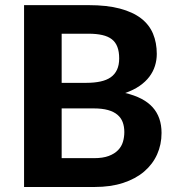

<svg xmlns="http://www.w3.org/2000/svg" viewBox="-20 -746 704 766"><path d="M333.5 -725.5Q406.5 -725.5 458.2 -711.8Q510 -698 542.8 -672.8Q575.5 -647.5 590.5 -611.5Q605.5 -575.5 605.5 -531Q605.5 -506 598.2 -483Q591 -460 575.8 -439.8Q560.5 -419.5 536.5 -403Q512.5 -386.5 479.5 -375Q553.5 -357.5 589 -318Q624.5 -278.5 624.5 -215.5Q624.5 -169.5 606.8 -130Q589 -90.5 555 -61.5Q521 -32.5 471.2 -16.2Q421.5 0 357 0H76V-725.5ZM226 -611.5V-415.5H324.5Q356 -415.5 380.5 -420.8Q405 -426 421.5 -437.5Q438 -449 446.8 -467.8Q455.5 -486.5 455.5 -513Q455.5 -540 448.2 -559Q441 -578 426 -589.5Q411 -601 388 -606.2Q365 -611.5 333.5 -611.5ZM354.5 -115Q390.5 -115 413.8 -123.8Q437 -132.5 451 -147Q465 -161.5 470.5 -180.2Q476 -199 476 -219Q476 -241 469.5 -258.5Q463 -276 448.5 -288.2Q434 -300.5 410.8 -307Q387.5 -313.5 353.5 -313.5H226V-115Z"/></svg>

Font: Lato
Style: Regular
Weight: 800
Designer: Lukasz Dziedzic with Adam Twardoch and Botio Nikoltchev
Foundry: tyPoland Lukasz Dziedzic
Version: Version 2.015; 2015-08-06; http://www.latofonts.com/; ttfaut